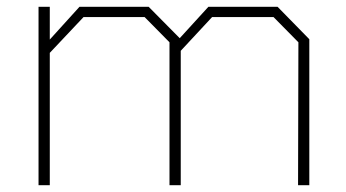

<svg xmlns="http://www.w3.org/2000/svg" viewBox="-20 -543 1015 563"><path d="M93 0V-523H126V-427L213 -523H416L507 -431L591 -523H794L887 -428V0H854L855 -419L782 -493H602L510 -394V0H477V-419L404 -493H225L126 -388V0Z"/></svg>

Font: Tomorrow ExtraLight
Style: Regular
Weight: 275
Designer: Tony de Marco, Monica Rizzolli
Foundry: Just in Type
Version: Version 2.002